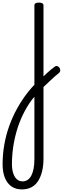

<svg xmlns="http://www.w3.org/2000/svg" viewBox="-143 -535 484 1479"><path d="M153 91Q168 76 184.5 60.5Q201 45 217 29.5Q233 14 249 1.5Q265 -11 278 -21Q289 -29 299 -25.5Q309 -22 315.5 -12.5Q322 -3 321 8.5Q320 20 309 29Q296 39 279 54Q262 69 243.5 86.5Q225 104 206.5 121.5Q188 139 172 154ZM26 924Q-21 924 -54 901.5Q-87 879 -105 835.5Q-123 792 -123 729Q-123 657 -110.5 583Q-98 509 -72.5 437Q-47 365 -8.5 296Q30 227 81 164Q90 152 101 140.5Q112 129 122 118V-493Q122 -504 130.5 -509.5Q139 -515 157 -515Q174 -515 183 -509.5Q192 -504 192 -493V685Q192 743 180.5 787.5Q169 832 148.5 862.5Q128 893 97 908.5Q66 924 26 924ZM31 862Q53 862 70 850.5Q87 839 98.5 817Q110 795 116 763.5Q122 732 122 690V211Q115 218 108.5 226.5Q102 235 95 244Q60 293 32.5 350.5Q5 408 -13.5 470.5Q-32 533 -41.5 598.5Q-51 664 -51 729Q-51 770 -41 800Q-31 830 -13 846Q5 862 31 862Z"/></svg>

Font: Playwrite BE WAL Light
Style: Regular
Weight: 300
Version: Version 1.002